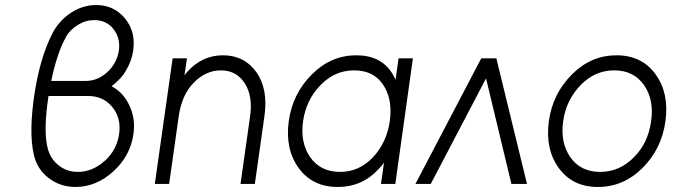

<svg xmlns="http://www.w3.org/2000/svg" viewBox="-20 -732 2676 764"><path d="M363 -712Q309 -712 262 -681Q214 -649 188 -598Q139 -502 117 -357Q106 -284 105 -224.5Q104 -165 114 -119Q127 -59 173 -24Q220 12 280 12Q363 12 431 -50Q499 -112 511 -199Q520 -259 495 -312Q483 -338 465.5 -357Q448 -376 424 -389Q441 -402 455.5 -417Q470 -432 481 -451Q504 -489 510 -531Q521 -606 477 -659Q433 -712 363 -712ZM355 -652Q403 -652 431 -617Q460 -580 453 -531Q445 -480 407 -445Q369 -410 321 -410H184Q195 -464 209.5 -507.5Q224 -551 241 -582Q249 -598 261.5 -610.5Q274 -623 290 -633Q321 -652 355 -652ZM173 -350H331Q391 -350 427 -306Q463 -262 454 -199Q445 -135 397 -92Q348 -48 289 -48Q248 -48 216 -72Q200 -84 189 -99.5Q178 -115 172 -134Q161 -170 161.5 -224Q162 -278 173 -350Z M994 0 1032 -268Q1040 -323 1032 -367Q1024 -411 1000 -445Q952 -512 867 -512Q784 -512 725 -446Q722 -443 719.5 -439.5Q717 -436 714 -432L724 -500H667L596 0H653L691 -268Q703 -354 750 -402Q798 -452 859 -452Q920 -452 953 -402Q987 -351 975 -268L937 0Z M1566 -500 1554 -415Q1551 -421 1548 -427Q1545 -433 1542 -438Q1497 -512 1398 -512Q1297 -512 1221 -436Q1144 -359 1129 -250Q1114 -139 1168 -64Q1223 12 1324 12Q1423 12 1489 -62Q1494 -67 1499 -73Q1504 -79 1508 -85L1496 0H1553L1623 -500ZM1389 -452Q1467 -452 1505 -394Q1524 -366 1530.5 -329.5Q1537 -293 1531 -250Q1525 -207 1508 -171Q1491 -135 1464 -106Q1409 -48 1333 -48Q1255 -48 1214 -107Q1174 -165 1186 -250Q1198 -334 1255 -393Q1312 -452 1389 -452Z M1633 0 1895 -500H1955L2077 0H2015L1914 -420L1694 0Z M2433 -512Q2332 -512 2256 -436Q2179 -359 2164 -250Q2149 -139 2203 -64Q2258 12 2359 12Q2461 12 2537 -64Q2613 -140 2628 -250Q2643 -361 2589 -436Q2534 -512 2433 -512ZM2424 -452Q2502 -452 2543 -393Q2583 -335 2571 -250Q2565 -207 2548.5 -171.5Q2532 -136 2503 -107Q2446 -48 2368 -48Q2290 -48 2249 -107Q2209 -165 2221 -250Q2227 -293 2244.5 -328.5Q2262 -364 2290 -393Q2347 -452 2424 -452Z"/></svg>

Font: Unageo
Style: Light-Italic
Weight: 300
Designer: Richard Sepsi
Foundry: Richard Sepsi
Version: Version 2.000